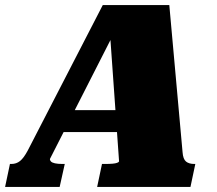

<svg xmlns="http://www.w3.org/2000/svg" viewBox="-69 -733 853 753"><path d="M171 -301H432L419 -215H142ZM362 -607 381 -609 127 -110Q126 -105 130.5 -100Q135 -95 146.5 -92.5Q158 -90 175 -90H185L165 0H-49L-30 -90H-24Q-5 -90 9.5 -101.5Q24 -113 40 -143L334 -713H595L647 -136Q649 -109 660.5 -99.5Q672 -90 693 -90H697L678 0H312L331 -90H343Q360 -90 372 -91Q384 -92 390.5 -94.5Q397 -97 398 -100Z"/></svg>

Font: Roboto Serif Black
Style: Italic
Weight: 900
Italic angle: -10°
Version: Version 1.008